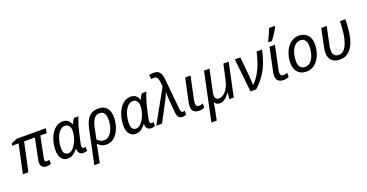

<svg xmlns="http://www.w3.org/2000/svg" viewBox="-40 -1734 5544 2903"><g transform="rotate(-20 2732.0 -283.0)"><path d="M427 10Q383 10 359 -13.5Q335 -37 335 -77Q335 -90 337 -106.5Q339 -123 344 -147L408 -461H235L136 0H47L146 -461H42L50 -497L141 -536H612L596 -461H496L431 -140Q428 -127 426.5 -114Q425 -101 425 -94Q425 -79 433 -70.5Q441 -62 456 -62Q468 -62 479 -64.5Q490 -67 498 -70V-2Q484 2 465.5 6Q447 10 427 10Z M770 10Q710 10 672 -35.5Q634 -81 634 -170Q634 -231 646 -287Q658 -343 680 -390Q702 -437 732.5 -472Q763 -507 801.5 -526.5Q840 -546 884 -546Q938 -546 968 -519Q998 -492 1013 -454H1018Q1026 -471 1038.5 -495.5Q1051 -520 1065 -536H1138Q1127 -515 1113.5 -477.5Q1100 -440 1087 -395Q1074 -350 1064 -306L1029 -149Q1025 -133 1023.5 -119Q1022 -105 1022 -96Q1022 -80 1030 -70.5Q1038 -61 1051 -61Q1057 -61 1065.5 -62.5Q1074 -64 1081 -67V-3Q1073 1 1055.5 5.5Q1038 10 1021 10Q994 10 974.5 -1Q955 -12 945 -34Q935 -56 935 -89H932Q911 -62 886.5 -39.5Q862 -17 833.5 -3.5Q805 10 770 10ZM802 -63Q836 -63 867.5 -89.5Q899 -116 924.5 -161.5Q950 -207 966 -264Q974 -294 977 -320Q980 -346 980 -367Q980 -414 957 -443Q934 -472 893 -472Q863 -472 837.5 -456Q812 -440 791 -411Q770 -382 755 -343.5Q740 -305 732 -261Q724 -217 724 -170Q724 -116 744.5 -89.5Q765 -63 802 -63Z M1226 -315Q1239 -375 1264.5 -427.5Q1290 -480 1336 -512.5Q1382 -545 1457 -545Q1515 -545 1555 -521Q1595 -497 1616 -451Q1637 -405 1637 -338Q1637 -292 1627.5 -243.5Q1618 -195 1599 -150Q1580 -105 1550.5 -68.5Q1521 -32 1481 -11Q1441 10 1390 10Q1344 10 1312 -7Q1280 -24 1254 -52Q1248 -13 1241.5 21.5Q1235 56 1226 98L1196 240H1109ZM1382 -63Q1415 -63 1441.5 -79.5Q1468 -96 1488 -124Q1508 -152 1521.5 -187.5Q1535 -223 1541.5 -262Q1548 -301 1548 -338Q1548 -400 1525 -436Q1502 -472 1451 -472Q1411 -472 1383.5 -450.5Q1356 -429 1339 -389.5Q1322 -350 1310 -296L1272 -116Q1289 -95 1317 -79Q1345 -63 1382 -63Z M1862 10Q1802 10 1764 -35.5Q1726 -81 1726 -170Q1726 -231 1738 -287Q1750 -343 1772 -390Q1794 -437 1824.5 -472Q1855 -507 1893.5 -526.5Q1932 -546 1976 -546Q2030 -546 2060 -519Q2090 -492 2105 -454H2110Q2118 -471 2130.5 -495.5Q2143 -520 2157 -536H2230Q2219 -515 2205.5 -477.5Q2192 -440 2179 -395Q2166 -350 2156 -306L2121 -149Q2117 -133 2115.5 -119Q2114 -105 2114 -96Q2114 -80 2122 -70.5Q2130 -61 2143 -61Q2149 -61 2157.5 -62.5Q2166 -64 2173 -67V-3Q2165 1 2147.5 5.5Q2130 10 2113 10Q2086 10 2066.5 -1Q2047 -12 2037 -34Q2027 -56 2027 -89H2024Q2003 -62 1978.5 -39.5Q1954 -17 1925.5 -3.5Q1897 10 1862 10ZM1894 -63Q1928 -63 1959.5 -89.5Q1991 -116 2016.5 -161.5Q2042 -207 2058 -264Q2066 -294 2069 -320Q2072 -346 2072 -367Q2072 -414 2049 -443Q2026 -472 1985 -472Q1955 -472 1929.5 -456Q1904 -440 1883 -411Q1862 -382 1847 -343.5Q1832 -305 1824 -261Q1816 -217 1816 -170Q1816 -116 1836.5 -89.5Q1857 -63 1894 -63Z M2618 10Q2591 10 2572 0.5Q2553 -9 2542 -31.5Q2531 -54 2527 -93L2511 -282Q2508 -314 2506 -354.5Q2504 -395 2504 -432Q2498 -415 2491.5 -398.5Q2485 -382 2478 -366.5Q2471 -351 2463.5 -335.5Q2456 -320 2448 -305L2286 0H2193L2486 -525L2479 -595Q2475 -639 2461 -666Q2447 -693 2412 -693Q2399 -693 2387 -691.5Q2375 -690 2364 -688L2354 -758Q2368 -761 2386 -763.5Q2404 -766 2422 -766Q2471 -766 2499 -749Q2527 -732 2541 -698.5Q2555 -665 2560 -613L2609 -114Q2611 -98 2615 -86Q2619 -74 2626.5 -67.5Q2634 -61 2644 -61Q2650 -61 2659 -62.5Q2668 -64 2676 -67L2675 -1Q2665 3 2649 6.5Q2633 10 2618 10Z M2884 10Q2834 10 2800.5 -15.5Q2767 -41 2767 -105Q2767 -121 2770.5 -139.5Q2774 -158 2778 -180L2853 -536H2940L2864 -177Q2861 -163 2858.5 -147Q2856 -131 2856 -117Q2856 -93 2866.5 -77.5Q2877 -62 2903 -62Q2920 -62 2935.5 -65.5Q2951 -69 2970 -75L2969 -8Q2956 -2 2931.5 4Q2907 10 2884 10Z M2993 240 3157 -536H3245L3174 -199Q3170 -177 3167.5 -160.5Q3165 -144 3165 -133Q3165 -100 3180.5 -81.5Q3196 -63 3230 -63Q3262 -63 3298 -86.5Q3334 -110 3366 -163Q3398 -216 3417 -303L3468 -536H3554L3440 0H3369L3380 -99H3375Q3357 -74 3333 -48.5Q3309 -23 3278.5 -6.5Q3248 10 3209 10Q3184 10 3165.5 -1Q3147 -12 3135 -36H3131Q3129 -22 3125.5 2Q3122 26 3118 49Q3114 72 3111 86L3079 240Z M3710 0 3653 -536H3741L3771 -230Q3775 -190 3777 -152.5Q3779 -115 3780 -77Q3840 -136 3882 -206.5Q3924 -277 3953 -359.5Q3982 -442 4003 -536H4090Q4068 -427 4032.5 -333.5Q3997 -240 3941 -158Q3885 -76 3801 0Z M4242 10Q4192 10 4158.5 -15.5Q4125 -41 4125 -105Q4125 -121 4128.5 -139.5Q4132 -158 4136 -180L4211 -536H4298L4222 -177Q4219 -163 4216.5 -147Q4214 -131 4214 -117Q4214 -93 4224.5 -77.5Q4235 -62 4261 -62Q4278 -62 4293.5 -65.5Q4309 -69 4328 -75L4327 -8Q4314 -2 4289.5 4Q4265 10 4242 10ZM4219 -620Q4228 -638 4239.5 -662Q4251 -686 4262.5 -711.5Q4274 -737 4284.5 -761.5Q4295 -786 4302 -806H4394V-792Q4388 -777 4374.5 -754Q4361 -731 4344 -704.5Q4327 -678 4308.5 -652Q4290 -626 4274 -606H4219Z M4610 8Q4523 8 4472.5 -46.5Q4422 -101 4422 -195Q4422 -244 4432.5 -294Q4443 -344 4464 -388.5Q4485 -433 4516.5 -468Q4548 -503 4589.5 -523Q4631 -543 4682 -543Q4741 -543 4783 -518Q4825 -493 4847.5 -447.5Q4870 -402 4870 -339Q4870 -290 4859.5 -240.5Q4849 -191 4828 -146.5Q4807 -102 4776 -67Q4745 -32 4703.5 -12Q4662 8 4610 8ZM4617 -65Q4644 -65 4668.5 -77.5Q4693 -90 4713.5 -113.5Q4734 -137 4749 -171.5Q4764 -206 4772.5 -250.5Q4781 -295 4781 -348Q4781 -377 4771 -405Q4761 -433 4739.5 -451.5Q4718 -470 4681 -470Q4650 -470 4623.5 -455.5Q4597 -441 4576 -415.5Q4555 -390 4540.5 -355Q4526 -320 4518.5 -279Q4511 -238 4511 -193Q4511 -132 4538.5 -98.5Q4566 -65 4617 -65Z M5148 10Q5063 10 5018 -35.5Q4973 -81 4973 -163Q4973 -184 4975.5 -206.5Q4978 -229 4988 -273L5043 -536H5131L5076 -276Q5066 -232 5063.5 -209.5Q5061 -187 5061 -169Q5061 -113 5086.5 -87.5Q5112 -62 5155 -62Q5197 -62 5227 -86.5Q5257 -111 5277.5 -152Q5298 -193 5311 -244Q5324 -295 5331 -348.5Q5338 -402 5340.5 -451Q5343 -500 5343 -536H5431Q5430 -465 5423.5 -388.5Q5417 -312 5400 -241Q5383 -170 5351.5 -113.5Q5320 -57 5270.5 -23.5Q5221 10 5148 10Z"/></g></svg>

Font: Noto Sans Display
Style: Italic
Weight: 400
Italic angle: -12°
Designer: Monotype Design Team
Foundry: Monotype Imaging Inc.
Version: Version 2.003